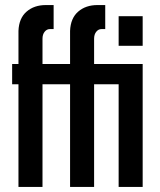

<svg xmlns="http://www.w3.org/2000/svg" viewBox="-20 -739 633 759"><path d="M352 -486H544V0H449V-406H352V0H257V-406H148V0H53V-406H28V-486H53V-617Q55 -667 85 -693Q115 -719 161 -719H192V-624H177Q165 -624 156.5 -613.5Q148 -603 148 -586V-486H257V-617Q259 -667 289 -693Q319 -719 365 -719H396V-624H381Q369 -624 360.5 -613.5Q352 -603 352 -586ZM449 -675H544V-558H449Z"/></svg>

Font: Osterbar
Style: Regular
Weight: 500
Width: 3
Designer: Peter Wiegel, Basierend auf Erbar schmal-halbfette Grotesk v. Jacob Erbar
Foundry: Peter Wiegel
Version: Version 1.0